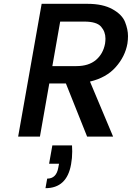

<svg xmlns="http://www.w3.org/2000/svg" viewBox="-20 -715 690 1005"><path d="M572 0H436L325 -278H238L189 0H75L198 -695H438Q518 -695 568.5 -667Q619 -639 634.5 -600Q650 -561 650 -526Q650 -507 647 -487Q635 -419 585.5 -363.5Q536 -308 451 -288ZM254 -369H380Q444 -369 482 -401Q520 -433 530 -487Q532 -501 532 -513Q532 -549 509 -575.5Q486 -602 421 -602H295ZM357 46Q358 62 358 78Q358 113 352 145Q330 270 218 270L227 220Q275 220 285 163L289 142H237L254 46Z"/></svg>

Font: Fz Poppins Med
Style: Italic
Weight: 500
Italic angle: -10°
Designer: Ninad Kale (Devanagari), Jonny Pinhorn (Latin)
Foundry: Indian Type Foundry
Version: Vit hóa bi Vntype.Com & FontZin.Com